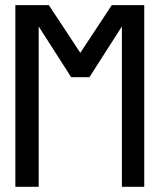

<svg xmlns="http://www.w3.org/2000/svg" viewBox="-20 -719 618 739"><path d="M39.1 -699.2H168L289.1 -515.6L410.2 -699.2H535.2V0H449.2V-617.2L324.2 -421.9H253.9L128.9 -617.2V0H39.1Z"/></svg>

Font: 和音 by 宁静之雨，公众号njzyshare
Style: Regular
Weight: 400
Designer: Steve Matteson
Foundry: Ascender Corporation
Version: Version 6.00;June 8, 2018;FontCreator 11.0.0.2388 32-bit